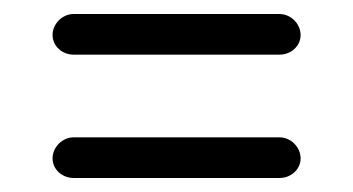

<svg xmlns="http://www.w3.org/2000/svg" viewBox="-20 -458 504 274"><path d="M85 -262C69 -262 55 -248 55 -232C55 -216 69 -204 85 -204H377H379C395 -204 409 -216 409 -232C409 -248 395 -262 379 -262H377ZM85 -438C69 -438 55 -424 55 -408C55 -392 69 -380 85 -380H377H379C395 -380 409 -392 409 -408C409 -424 395 -438 379 -438H377Z"/></svg>

Font: bauhaus_2017
Style: _regular
Weight: 400
Version: Version 1.0